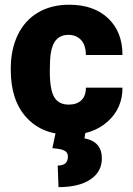

<svg xmlns="http://www.w3.org/2000/svg" viewBox="-20 -558 560 809"><path d="M269.5 -117.2Q304.2 -117.2 323.2 -136Q342.3 -154.8 341.8 -188.5H496.1Q496.1 -101.6 433.8 -45.9Q371.6 9.8 273.4 9.8Q158.2 9.8 91.8 -62.5Q25.4 -134.8 25.4 -262.7V-269.5Q25.4 -349.6 54.9 -410.9Q84.5 -472.2 140.1 -505.1Q195.8 -538.1 272 -538.1Q375 -538.1 435.5 -481Q496.1 -423.8 496.1 -326.2H341.8Q341.8 -367.2 321.8 -389.2Q301.8 -411.1 268.1 -411.1Q204.1 -411.1 193.4 -329.6Q189.9 -303.7 189.9 -258.3Q189.9 -178.7 209 -147.9Q228 -117.2 269.5 -117.2ZM340.8 -4.9 335.9 24.9Q409.2 38.6 409.2 109.4Q409.2 166 360.8 198.2Q312.5 230.5 226.6 230.5L223.1 139.6Q266.1 139.6 266.1 102.1Q266.1 83.5 250.7 76.2Q235.4 68.8 200.7 66.4L215.8 -4.9Z"/></svg>

Font: TypoPRO Roboto
Style: Regular
Weight: 900
Designer: Google
Version: Version 2.136; 2016